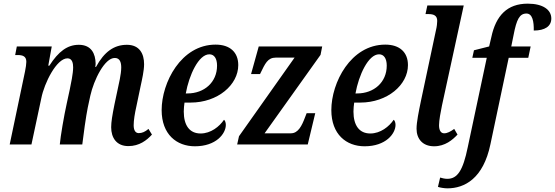

<svg xmlns="http://www.w3.org/2000/svg" viewBox="-20 -790 3035 1050"><path d="M682 9C742 9 783 -23 811 -54L792 -85C773 -69 757 -62 739 -62C721 -62 711 -77 711 -105C711 -132 717 -169 726 -209L749 -319C757 -356 768 -404 768 -439C768 -495 744 -545 674 -545C604 -545 550 -507 505 -424H501C502 -430 503 -437 503 -442C502 -496 480 -545 411 -545C349 -545 300 -509 250 -431H244L263 -536H72L63 -489H76C105 -489 124 -482 124 -452C124 -440 121 -420 117 -400L33 0H152L206 -253C222 -335 289 -471 349 -471C375 -471 380 -444 380 -422C380 -388 368 -332 361 -298L345 -224C330 -157 311 -45 307 0H430C435 -45 451 -159 460 -202L474 -267C493 -352 552 -474 608 -473C636 -473 643 -448 643 -421C643 -384 629 -328 623 -299L606 -219C594 -159 588 -123 588 -94C588 -37 617 9 682 9Z M1046 10C1162 10 1215 -59 1215 -107C1215 -119 1211 -131 1205 -135C1180 -98 1133 -60 1077 -60C1017 -60 985 -104 985 -180C985 -196 987 -215 989 -229H1022C1171 -229 1283 -326 1283 -434C1283 -504 1238 -546 1159 -546C970 -546 864 -338 864 -188C864 -55 946 10 1046 10ZM1005 -279H996C1014 -379 1066 -493 1125 -493C1151 -493 1167 -471 1167 -431C1167 -340 1097 -279 1005 -279Z M1277 0H1663L1704 -171H1657L1648 -148C1631 -103 1611 -61 1571 -61H1427L1733 -490L1742 -536H1395L1353 -385H1402L1404 -389C1430 -442 1443 -475 1489 -475H1591L1287 -45Z M1974 10C2090 10 2143 -59 2143 -107C2143 -119 2139 -131 2133 -135C2108 -98 2061 -60 2005 -60C1945 -60 1913 -104 1913 -180C1913 -196 1915 -215 1917 -229H1950C2099 -229 2211 -326 2211 -434C2211 -504 2166 -546 2087 -546C1898 -546 1792 -338 1792 -188C1792 -55 1874 10 1974 10ZM1933 -279H1924C1942 -379 1994 -493 2053 -493C2079 -493 2095 -471 2095 -431C2095 -340 2025 -279 1933 -279Z M2354 10C2414 10 2455 -25 2482 -54L2464 -85C2443 -70 2426 -61 2409 -61C2391 -61 2381 -77 2381 -105C2381 -132 2390 -179 2397 -213L2516 -760H2317L2307 -713H2323C2352 -713 2371 -705 2371 -676C2371 -664 2369 -644 2364 -624L2283 -243C2270 -180 2258 -122 2258 -86C2258 -31 2291 10 2354 10Z M2427 240C2520 240 2623 187 2662 -1L2762 -474H2869L2882 -536H2776L2789 -600C2805 -683 2821 -716 2859 -716C2892 -716 2900 -672 2899 -623C2960 -623 2995 -646 2995 -689C2995 -736 2950 -770 2866 -770C2754 -770 2692 -705 2667 -587L2655 -536L2572 -515L2563 -474H2642L2538 15C2512 142 2482 188 2426 188C2413 188 2396 184 2387 181L2375 232C2386 236 2410 240 2427 240Z"/></svg>

Font: Noto Serif Condensed SemiBold
Style: Italic
Weight: 600
Width: 3
Italic angle: -12°
Designer: Monotype Design Team
Foundry: Monotype Imaging Inc.
Version: Version 2.014